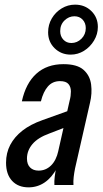

<svg xmlns="http://www.w3.org/2000/svg" viewBox="-20 -796 441 826"><path d="M214 0Q213 -16 215.5 -36.5Q218 -57 222 -81H216L280 -365Q285 -383 285 -402.5Q285 -422 274.5 -434.5Q264 -447 238 -447Q206 -447 186 -424Q166 -401 156 -360H74Q91 -438 136.5 -479Q182 -520 253 -520Q312 -520 339.5 -495.5Q367 -471 372 -432.5Q377 -394 367 -353L303 -72Q299 -52 297 -34.5Q295 -17 296 0ZM103 10Q58 10 32 -18Q6 -46 6 -96Q6 -138 24 -172.5Q42 -207 76.5 -234Q111 -261 162 -279L293 -326L276 -254L193 -222Q143 -204 119.5 -176Q96 -148 96 -114Q96 -89 109.5 -75.5Q123 -62 146 -62Q177 -62 199.5 -84Q222 -106 231 -147L225 -73Q203 -32 172 -11Q141 10 103 10ZM284 -561Q243 -561 215 -588.5Q187 -616 187 -657Q187 -690 203 -717Q219 -744 245.5 -760Q272 -776 303 -776Q345 -776 373 -748.5Q401 -721 401 -680Q401 -649 384.5 -621.5Q368 -594 341.5 -577.5Q315 -561 284 -561ZM287 -611Q312 -611 330.5 -629.5Q349 -648 349 -675Q349 -697 335.5 -711.5Q322 -726 300 -726Q276 -726 257.5 -708Q239 -690 239 -662Q239 -640 252.5 -625.5Q266 -611 287 -611Z"/></svg>

Font: Instrument Sans Condensed Medium
Style: Italic
Weight: 500
Width: 3
Italic angle: -13°
Designer: Rodrigo Fuenzalida
Foundry: fragTYPE
Version: Version 1.000;gftools[0.9.28]